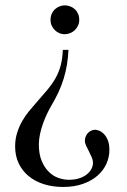

<svg xmlns="http://www.w3.org/2000/svg" viewBox="-20 -496 484 731"><path d="M396.5 75.2Q396.5 102.5 385 127.9Q373.5 153.3 351.1 172.9Q328.6 192.4 295.7 204.1Q262.7 215.8 220.2 215.8Q180.7 215.8 147.2 205.3Q113.8 194.8 89.4 174.8Q64.9 154.8 51.3 126.2Q37.6 97.7 37.6 61.5Q37.6 33.7 45.2 9.8Q52.7 -14.2 64.2 -34.4Q75.7 -54.7 89.1 -71Q102.5 -87.4 113.8 -100.1Q139.6 -129.4 158.9 -152.3Q178.2 -175.3 191.2 -198Q204.1 -220.7 210.9 -246.3Q217.8 -272 219.2 -306.2H240.7Q239.3 -276.9 234.9 -249.8Q230.5 -222.7 222.4 -196.5Q214.4 -170.4 202.4 -144.5Q190.4 -118.7 174.3 -91.8Q167 -79.1 158.7 -61.8Q150.4 -44.4 143.6 -25.1Q136.7 -5.9 132.3 14.6Q127.9 35.2 127.9 54.2Q127.9 90.8 138.7 116.5Q149.4 142.1 165.8 158.2Q182.1 174.3 202.4 181.4Q222.7 188.5 241.7 188.5Q265.1 188.5 282.5 182.6Q299.8 176.8 311.3 167.2Q322.8 157.7 328.4 146.5Q334 135.3 334 124Q334 113.8 329.1 102.5Q324.2 91.3 318.6 80.3Q313 69.3 308.1 59.1Q303.2 48.8 303.2 40.5Q303.2 30.3 306.9 22.2Q310.5 14.2 316.4 8.8Q322.3 3.4 329.1 0.7Q335.9 -2 342.8 -2Q347.7 -2 356.7 1.2Q365.7 4.4 374.5 12.9Q383.3 21.5 389.9 36.4Q396.5 51.3 396.5 75.2ZM281.7 -420.4Q281.7 -408.7 277.1 -398.7Q272.5 -388.7 264.9 -381.3Q257.3 -374 247.1 -369.9Q236.8 -365.7 226.1 -365.7Q215.8 -365.7 206.3 -369.6Q196.8 -373.5 189.2 -380.9Q181.6 -388.2 177 -398.2Q172.4 -408.2 172.4 -420.4Q172.4 -433.6 177.2 -444.1Q182.1 -454.6 189.9 -461.4Q197.8 -468.3 207.3 -471.9Q216.8 -475.6 226.1 -475.6Q236.8 -475.6 246.8 -471.9Q256.8 -468.3 264.6 -461.2Q272.5 -454.1 277.1 -443.8Q281.7 -433.6 281.7 -420.4Z"/></svg>

Font: Doulos SIL Compact
Style: Regular
Weight: 400
Designer: Walt Agee, Victor Gaultney, Peter Martin, Debbi Hosken
Foundry: SIL International
Version: Version 4.110; 2011; Maintenance release ; LnSpcTght